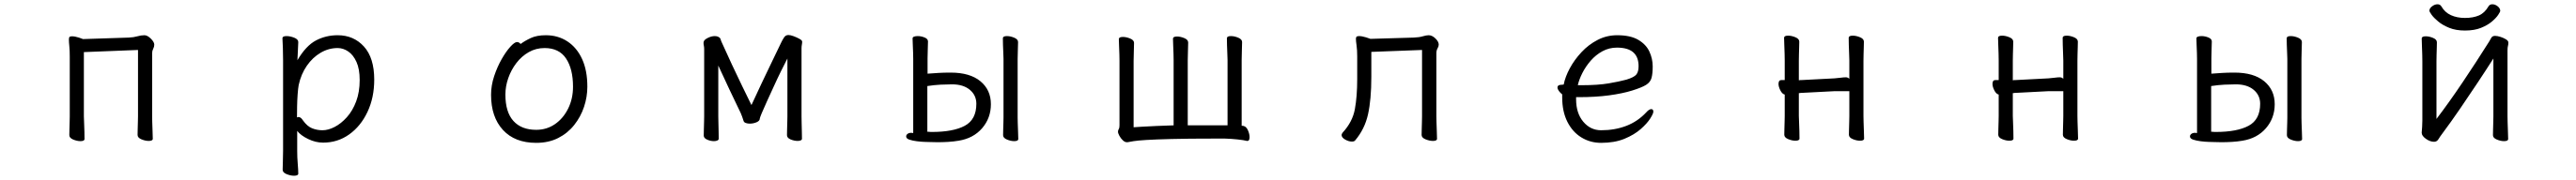

<svg xmlns="http://www.w3.org/2000/svg" viewBox="-20 -651 12040 843"><path d="M625 -417 372 -407V-106Q372 -100 373 -79Q374 -58 374.5 -35Q375 -12 375 0Q375 10 356 10Q340 10 322 2.5Q304 -5 304 -18Q304 -26 304.5 -44.5Q305 -63 305.5 -81Q306 -99 306 -106V-386Q306 -415 304 -434.5Q302 -454 302 -465Q302 -473 304 -477Q307 -481 316 -481Q330 -481 348.5 -475Q367 -469 368 -468L582 -475Q605 -476 622 -481Q639 -486 655 -486Q669 -486 685 -470Q701 -454 701 -442Q701 -432 696 -422.5Q691 -413 691 -402V-107Q691 -101 691.5 -80Q692 -59 693 -36Q694 -13 694 -1Q694 9 675 9Q659 9 641 1.5Q623 -6 623 -19Q623 -27 623.5 -45.5Q624 -64 624.5 -82Q625 -100 625 -107Z M1303 -368Q1303 -399 1302 -427Q1301 -455 1300 -472Q1300 -482 1319 -482Q1336 -482 1355 -474.5Q1374 -467 1374 -454Q1374 -448 1373 -432Q1372 -416 1371.5 -398.5Q1371 -381 1370 -369Q1410 -437 1456.5 -461.5Q1503 -486 1558 -486Q1633 -486 1681 -433Q1729 -380 1729 -278Q1729 -194 1697.5 -127Q1666 -60 1612 -21.5Q1558 17 1490 17Q1455 17 1420 0Q1385 -17 1369 -38V56Q1369 87 1371.5 116Q1374 145 1374 162Q1374 172 1354 172Q1338 172 1319.5 164.5Q1301 157 1301 144Q1301 132 1302 106.5Q1303 81 1303 55ZM1368 -101Q1372 -103 1375 -103Q1386 -103 1396 -87Q1416 -59 1439 -50Q1462 -41 1487 -41Q1514 -41 1544 -56.5Q1574 -72 1601 -102Q1628 -132 1644.5 -176Q1661 -220 1661 -276Q1661 -328 1646 -361Q1631 -394 1607.5 -410Q1584 -426 1558 -426Q1516 -426 1478.5 -404Q1441 -382 1414 -343Q1387 -304 1376 -253Q1373 -237 1371 -209Q1369 -181 1368.5 -152Q1368 -123 1368 -101Z M2413 -445Q2433 -460 2461 -473Q2489 -486 2531 -486Q2588 -486 2632 -457Q2676 -428 2700.5 -374.5Q2725 -321 2725 -245Q2725 -197 2709.5 -150.5Q2694 -104 2663.5 -65.5Q2633 -27 2588.5 -4.5Q2544 18 2486 18Q2386 18 2330.5 -42.5Q2275 -103 2275 -207Q2275 -251 2289.5 -294.5Q2304 -338 2324.5 -374Q2345 -410 2365 -432Q2385 -454 2396 -454Q2406 -454 2413 -445ZM2486 -43Q2535 -43 2573.5 -69.5Q2612 -96 2635 -142Q2658 -188 2658 -245Q2658 -328 2625.5 -377Q2593 -426 2525 -426Q2485 -426 2451.5 -407Q2418 -388 2393.5 -356Q2369 -324 2355.5 -285.5Q2342 -247 2342 -208Q2342 -126 2379.5 -84.5Q2417 -43 2486 -43Z M3660 -377Q3647 -352 3630 -317.5Q3613 -283 3596 -245.5Q3579 -208 3564 -175.5Q3549 -143 3540 -121Q3531 -99 3531 -96Q3531 -85 3516 -78.5Q3501 -72 3484 -72Q3474 -72 3465.5 -75Q3457 -78 3455 -85Q3452 -94 3448.5 -104.5Q3445 -115 3442 -121Q3418 -171 3389 -232Q3360 -293 3337 -344V-106Q3337 -100 3337.5 -79Q3338 -58 3338.5 -35.5Q3339 -13 3339 -1Q3339 4 3332.5 7Q3326 10 3317 10Q3301 10 3285 3Q3269 -4 3269 -16Q3269 -24 3269.5 -43Q3270 -62 3270.5 -80.5Q3271 -99 3271 -106V-422Q3271 -430 3269.5 -437Q3268 -444 3268 -450Q3268 -452 3268.5 -453.5Q3269 -455 3269 -456Q3271 -465 3288 -473.5Q3305 -482 3321 -482Q3331 -482 3338 -478Q3346 -474 3348 -466.5Q3350 -459 3353 -453Q3376 -402 3400.5 -349Q3425 -296 3449 -247Q3473 -198 3492 -159Q3514 -207 3539 -260Q3564 -313 3588.5 -363.5Q3613 -414 3633 -456Q3638 -466 3645 -476.5Q3652 -487 3665 -487Q3674 -487 3689 -481.5Q3704 -476 3716.5 -469Q3729 -462 3729 -456Q3729 -449 3727.5 -441.5Q3726 -434 3726 -425V-106Q3726 -96 3726.5 -75Q3727 -54 3727.5 -33.5Q3728 -13 3728 -1Q3728 4 3722 6.5Q3716 9 3708 9Q3692 9 3675 2Q3658 -5 3658 -18Q3658 -26 3658.5 -44.5Q3659 -63 3659.5 -81Q3660 -99 3660 -106Z M4670 -375Q4670 -385 4669 -403.5Q4668 -422 4667.5 -441.5Q4667 -461 4667 -472Q4667 -482 4686 -482Q4702 -482 4720 -474.5Q4738 -467 4738 -454Q4738 -442 4737 -417.5Q4736 -393 4736 -375V-101Q4736 -95 4736.5 -75Q4737 -55 4738 -33.5Q4739 -12 4739 0Q4739 10 4720 10Q4704 10 4686 2.5Q4668 -5 4668 -18Q4668 -26 4668.5 -43Q4669 -60 4669.5 -77Q4670 -94 4670 -101ZM4248 -374Q4248 -384 4247.5 -402.5Q4247 -421 4246 -440.5Q4245 -460 4245 -471Q4245 -477 4252 -479.5Q4259 -482 4269 -482Q4285 -482 4301 -475.5Q4317 -469 4317 -457Q4317 -445 4316 -420.5Q4315 -396 4315 -378V-306Q4344 -308 4366.5 -309.5Q4389 -311 4423 -311Q4513 -311 4562 -270.5Q4611 -230 4611 -163Q4611 -98 4570 -50.5Q4529 -3 4460 8Q4437 12 4411.5 13.5Q4386 15 4362 15Q4350 15 4339 14.5Q4328 14 4318 14Q4317 14 4301 13.5Q4285 13 4265 10.5Q4245 8 4230 3Q4215 -2 4215 -12Q4215 -19 4221.5 -24Q4228 -29 4239 -29Q4240 -29 4240 -29L4245 -28Q4246 -28 4246 -28Q4248 -28 4248 -29ZM4314 -34Q4317 -34 4319 -34L4330 -33Q4333 -33 4335 -33Q4435 -33 4489 -62Q4543 -91 4543 -165Q4543 -205 4512.5 -230.5Q4482 -256 4429 -256Q4406 -256 4376 -254.5Q4346 -253 4314 -248Z M5808 9Q5792 5 5763.5 2Q5735 -1 5705 -2H5656Q5531 -2 5454.5 0Q5378 2 5337.5 4.5Q5297 7 5278.5 10Q5260 13 5250 15H5246Q5237 15 5227.5 6Q5218 -3 5211.5 -15Q5205 -27 5205 -34Q5205 -41 5208.5 -46.5Q5212 -52 5212 -64V-366Q5212 -376 5211.5 -395.5Q5211 -415 5210 -436Q5209 -457 5209 -468Q5209 -478 5228 -478Q5244 -478 5262 -470.5Q5280 -463 5280 -450Q5280 -438 5279 -411Q5278 -384 5278 -366V-55Q5286 -56 5315.5 -57.5Q5345 -59 5385 -61Q5425 -63 5465 -64V-368Q5465 -378 5464.5 -397.5Q5464 -417 5463 -438Q5462 -459 5462 -470Q5462 -480 5481 -480Q5497 -480 5515 -472.5Q5533 -465 5533 -452Q5533 -440 5532 -413Q5531 -386 5531 -368V-64H5717V-370Q5717 -380 5716 -399.5Q5715 -419 5714.5 -440Q5714 -461 5714 -472Q5714 -482 5733 -482Q5749 -482 5767 -474.5Q5785 -467 5785 -454Q5785 -442 5784 -415Q5783 -388 5783 -370V-62Q5790 -62 5792 -61Q5805 -58 5812.5 -40.5Q5820 -23 5820 -9Q5820 9 5810 9Z M6626 -417 6389 -408V-291Q6389 -185 6373.5 -115.5Q6358 -46 6313 7Q6309 12 6298 12Q6283 12 6266.5 2.5Q6250 -7 6250 -19Q6250 -23 6255 -30Q6301 -80 6312 -139.5Q6323 -199 6323 -281V-387Q6323 -417 6320 -438Q6317 -459 6317 -469Q6317 -474 6319 -478Q6322 -482 6331 -482Q6345 -482 6364.5 -476Q6384 -470 6385 -469L6587 -475Q6613 -476 6629.5 -481Q6646 -486 6657 -486Q6673 -486 6688.5 -471Q6704 -456 6704 -442Q6704 -434 6698.5 -424.5Q6693 -415 6693 -402V-107Q6693 -101 6693.5 -80Q6694 -59 6695 -36Q6696 -13 6696 -1Q6696 9 6677 9Q6661 9 6642.5 1.5Q6624 -6 6624 -19Q6624 -27 6624.5 -45Q6625 -63 6625.5 -81Q6626 -99 6626 -107Z M7346 -196V-186Q7346 -121 7379.5 -81Q7413 -41 7463 -41Q7527 -41 7580.5 -61.5Q7634 -82 7674 -125Q7681 -133 7687 -136.5Q7693 -140 7697 -140Q7707 -140 7707 -128Q7707 -119 7692.5 -96Q7678 -73 7648 -46.5Q7618 -20 7572 -1Q7526 18 7463 18Q7412 18 7370.5 -7.5Q7329 -33 7305 -81Q7281 -129 7281 -195V-209Q7272 -216 7265.5 -225Q7259 -234 7259 -241Q7259 -254 7278 -254L7288 -255Q7295 -291 7316.5 -331Q7338 -371 7371 -406.5Q7404 -442 7446.5 -464Q7489 -486 7538 -486Q7600 -486 7636.5 -464.5Q7673 -443 7688.5 -409.5Q7704 -376 7704 -340Q7704 -306 7698.5 -286Q7693 -266 7673 -253.5Q7653 -241 7608 -227Q7563 -213 7500.5 -204.5Q7438 -196 7359 -196ZM7374 -252Q7448 -252 7498 -260.5Q7548 -269 7581 -278Q7617 -289 7627.5 -302Q7638 -315 7638 -341Q7638 -428 7537 -428Q7500 -428 7469 -411Q7438 -394 7414.5 -367Q7391 -340 7375.5 -309.5Q7360 -279 7354 -252Z M8623 -224H8554L8400 -216Q8399 -216 8397 -216L8390 -215Q8389 -215 8387 -215V-108Q8387 -102 8388 -81Q8389 -60 8389.5 -37Q8390 -14 8390 -2Q8390 8 8371 8Q8355 8 8337 0.5Q8319 -7 8319 -20Q8319 -28 8319.5 -46.5Q8320 -65 8320.5 -83Q8321 -101 8321 -108V-208Q8309 -211 8300.5 -228Q8292 -245 8292 -258Q8292 -276 8305 -276H8321V-367Q8321 -377 8320.5 -398Q8320 -419 8319 -441Q8318 -463 8318 -474Q8318 -484 8337 -484Q8353 -484 8371 -476.5Q8389 -469 8389 -456Q8389 -448 8388.5 -431.5Q8388 -415 8387.5 -397Q8387 -379 8387 -367V-275Q8390 -276 8393.5 -276Q8397 -276 8399 -276L8553 -284Q8568 -285 8582.5 -287Q8597 -289 8607 -289Q8616 -289 8623 -282V-367Q8623 -377 8622 -398Q8621 -419 8620.5 -441Q8620 -463 8620 -474Q8620 -484 8639 -484Q8655 -484 8673 -476.5Q8691 -469 8691 -456Q8691 -448 8690.5 -431.5Q8690 -415 8689.5 -397Q8689 -379 8689 -367V-108Q8689 -102 8689.5 -81Q8690 -60 8691 -37Q8692 -14 8692 -2Q8692 8 8673 8Q8657 8 8639 0.5Q8621 -7 8621 -20Q8621 -28 8621.5 -46.5Q8622 -65 8622.5 -83Q8623 -101 8623 -108Z M9623 -224H9554L9400 -216Q9399 -216 9397 -216L9390 -215Q9389 -215 9387 -215V-108Q9387 -102 9388 -81Q9389 -60 9389.5 -37Q9390 -14 9390 -2Q9390 8 9371 8Q9355 8 9337 0.5Q9319 -7 9319 -20Q9319 -28 9319.5 -46.5Q9320 -65 9320.5 -83Q9321 -101 9321 -108V-208Q9309 -211 9300.5 -228Q9292 -245 9292 -258Q9292 -276 9305 -276H9321V-367Q9321 -377 9320.5 -398Q9320 -419 9319 -441Q9318 -463 9318 -474Q9318 -484 9337 -484Q9353 -484 9371 -476.5Q9389 -469 9389 -456Q9389 -448 9388.5 -431.5Q9388 -415 9387.5 -397Q9387 -379 9387 -367V-275Q9390 -276 9393.5 -276Q9397 -276 9399 -276L9553 -284Q9568 -285 9582.5 -287Q9597 -289 9607 -289Q9616 -289 9623 -282V-367Q9623 -377 9622 -398Q9621 -419 9620.5 -441Q9620 -463 9620 -474Q9620 -484 9639 -484Q9655 -484 9673 -476.5Q9691 -469 9691 -456Q9691 -448 9690.5 -431.5Q9690 -415 9689.5 -397Q9689 -379 9689 -367V-108Q9689 -102 9689.5 -81Q9690 -60 9691 -37Q9692 -14 9692 -2Q9692 8 9673 8Q9657 8 9639 0.5Q9621 -7 9621 -20Q9621 -28 9621.5 -46.5Q9622 -65 9622.5 -83Q9623 -101 9623 -108Z M10670 -375Q10670 -385 10669 -403.5Q10668 -422 10667.5 -441.5Q10667 -461 10667 -472Q10667 -482 10686 -482Q10702 -482 10720 -474.5Q10738 -467 10738 -454Q10738 -442 10737 -417.5Q10736 -393 10736 -375V-101Q10736 -95 10736.5 -75Q10737 -55 10738 -33.5Q10739 -12 10739 0Q10739 10 10720 10Q10704 10 10686 2.5Q10668 -5 10668 -18Q10668 -26 10668.5 -43Q10669 -60 10669.5 -77Q10670 -94 10670 -101ZM10248 -374Q10248 -384 10247.5 -402.5Q10247 -421 10246 -440.5Q10245 -460 10245 -471Q10245 -477 10252 -479.5Q10259 -482 10269 -482Q10285 -482 10301 -475.5Q10317 -469 10317 -457Q10317 -445 10316 -420.5Q10315 -396 10315 -378V-306Q10344 -308 10366.5 -309.5Q10389 -311 10423 -311Q10513 -311 10562 -270.5Q10611 -230 10611 -163Q10611 -98 10570 -50.5Q10529 -3 10460 8Q10437 12 10411.5 13.5Q10386 15 10362 15Q10350 15 10339 14.5Q10328 14 10318 14Q10317 14 10301 13.5Q10285 13 10265 10.5Q10245 8 10230 3Q10215 -2 10215 -12Q10215 -19 10221.5 -24Q10228 -29 10239 -29Q10240 -29 10240 -29L10245 -28Q10246 -28 10246 -28Q10248 -28 10248 -29ZM10314 -34Q10317 -34 10319 -34L10330 -33Q10333 -33 10335 -33Q10435 -33 10489 -62Q10543 -91 10543 -165Q10543 -205 10512.5 -230.5Q10482 -256 10429 -256Q10406 -256 10376 -254.5Q10346 -253 10314 -248Z M11665 -600Q11665 -596 11655.5 -581.5Q11646 -567 11626 -550Q11606 -533 11575 -520.5Q11544 -508 11500 -508Q11458 -508 11427 -520.5Q11396 -533 11375.5 -550Q11355 -567 11344.5 -581.5Q11334 -596 11334 -601Q11334 -612 11346.5 -621.5Q11359 -631 11372 -631Q11384 -631 11390 -621Q11406 -593 11434.5 -580Q11463 -567 11500 -567Q11538 -567 11565 -578.5Q11592 -590 11610 -621Q11616 -631 11628 -631Q11641 -631 11653 -621.5Q11665 -612 11665 -600ZM11633 -377Q11600 -325 11559.5 -264Q11519 -203 11477 -141.5Q11435 -80 11394 -25Q11384 -12 11376.5 0.5Q11369 13 11356 13Q11337 13 11317.5 -1Q11298 -15 11298 -29V-31Q11299 -40 11300 -57Q11301 -74 11301 -86V-364Q11301 -374 11300.5 -395Q11300 -416 11299 -438Q11298 -460 11298 -471Q11298 -481 11317 -481Q11333 -481 11351 -473.5Q11369 -466 11369 -453Q11369 -445 11368.5 -428.5Q11368 -412 11367.5 -394Q11367 -376 11367 -364V-94Q11425 -170 11488.5 -264.5Q11552 -359 11613 -456Q11618 -464 11623 -473.5Q11628 -483 11641 -483Q11651 -483 11665.5 -478.5Q11680 -474 11691.5 -467Q11703 -460 11703 -452Q11703 -442 11701 -435.5Q11699 -429 11699 -415V-106Q11699 -100 11699.5 -79Q11700 -58 11701 -35Q11702 -12 11702 0Q11702 10 11683 10Q11667 10 11649 2.5Q11631 -5 11631 -18Q11631 -26 11631.5 -44.5Q11632 -63 11632.5 -81Q11633 -99 11633 -106Z"/></svg>

Font: Klee One SemiBold
Style: Regular
Weight: 600
Designer: Fontworks Inc.
Foundry: Fontworks Inc.
Version: Version 1.00;January 12, 2022;FontCreator 13.0.0.2683 64-bit